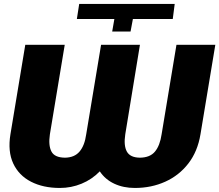

<svg xmlns="http://www.w3.org/2000/svg" viewBox="-20 -930 1097 960"><path d="M551.8 -835H364.3L376 -910.2H853.5L843.8 -835H644.5L632.8 -772.5H541ZM485.4 -706.1H679.7L606.4 -258.8Q597.7 -202.1 614.3 -172.1Q630.9 -142.1 679.7 -141.6Q730 -142.1 754.9 -172.1Q779.8 -202.1 788.1 -258.8L862.3 -706.1H1056.6L982.4 -258.8Q968.3 -172.9 921.9 -112.8Q875.5 -52.7 806.2 -21.5Q736.8 9.8 654.3 9.8Q596.7 9.8 551.3 -11.5Q505.9 -32.7 479 -73.2Q439.5 -32.7 387.9 -11.5Q336.4 9.8 279.3 9.8Q195.8 9.8 135 -21.5Q74.2 -52.7 46.1 -112.8Q18.1 -172.9 32.2 -258.8L106.4 -706.1H303.7L229.5 -258.8Q221.2 -203.1 237.1 -172.6Q252.9 -142.1 304.7 -141.6Q352.1 -142.1 377.7 -172.1Q403.3 -202.1 411.1 -258.8Z"/></svg>

Font: Inter Tight Black
Style: Italic
Weight: 900
Italic angle: -9.39999°
Designer: Rasmus Andersson
Foundry: rsms
Version: Version 3.004; ttfautohint (v1.8.4.7-5d5b)